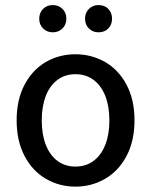

<svg xmlns="http://www.w3.org/2000/svg" viewBox="-20 -710 584 743"><path d="M500.5 -244.1Q500.5 -164.6 469.7 -106.4Q439 -48.3 386.7 -18.1Q334.5 12.2 272 12.2Q209.5 12.2 157.5 -18.1Q105.5 -48.3 75 -106.4Q44.4 -164.6 44.4 -244.1Q44.4 -324.2 75 -382.1Q105.5 -439.9 157.2 -470Q209 -500 272 -500Q334.5 -500 386.7 -470Q439 -439.9 469.7 -382.1Q500.5 -324.2 500.5 -244.1ZM403.3 -244.1Q403.3 -298.3 387.5 -338.6Q371.6 -378.9 342 -400.9Q312.5 -422.9 272 -422.9Q231.9 -422.9 202.4 -400.9Q172.9 -378.9 157.2 -338.6Q141.6 -298.3 141.6 -244.1Q141.6 -189.9 157.2 -149.7Q172.9 -109.4 202.4 -87.4Q231.9 -65.4 272 -65.4Q312.5 -65.4 342 -87.4Q371.6 -109.4 387.5 -149.7Q403.3 -189.9 403.3 -244.1ZM184.1 -690.4Q207 -690.4 221.9 -675.5Q236.8 -660.6 236.8 -637.7Q236.8 -614.7 221.9 -599.9Q207 -585 184.1 -585Q161.6 -585 146.7 -599.9Q131.8 -614.7 131.8 -637.7Q131.8 -660.6 146.7 -675.5Q161.6 -690.4 184.1 -690.4ZM361.3 -690.4Q384.8 -690.4 399.2 -675.5Q413.6 -660.6 413.6 -637.7Q413.6 -614.7 399.2 -599.9Q384.8 -585 361.3 -585Q338.9 -585 324 -599.9Q309.1 -614.7 309.1 -637.7Q309.1 -660.6 324 -675.5Q338.9 -690.4 361.3 -690.4Z"/></svg>

Font: Varta SemiBold
Style: Regular
Weight: 600
Designer: Joana Correia, Viktoriya Grabowska, Eben Sorkin
Foundry: Sorkin Type
Version: Version 1.003; ttfautohint (v1.3) -l 8 -r 24 -G 200 -x 12 -H